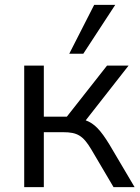

<svg xmlns="http://www.w3.org/2000/svg" viewBox="-20 -773 578 793"><path d="M80 0H161V-227H241C299 -227 323 -213 357 -156L449 0H536L432 -176C396 -235 370 -263 334 -276L511 -502H422L256 -291H161V-502H80ZM266 -551H324L456 -753H369Z"/></svg>

Font: Poppy and Pepper
Style: Regular
Weight: 400
Designer: Thy Ha
Foundry: Thy Ha
Version: Version 0.001;Glyphs 3.2 (3227)